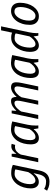

<svg xmlns="http://www.w3.org/2000/svg" viewBox="1312 -2052 952 3616"><g transform="rotate(-90 1788.0 -244.0)"><path d="M385 23Q364 121 312.5 166.5Q261 212 176 212Q111 212 69 195.5Q27 179 5 167L38 111Q46 115 57.5 121.5Q69 128 85.5 134Q102 140 125.5 144Q149 148 181 148Q231 148 265 112Q299 76 316 -1L334 -85H330Q316 -66 299.5 -49Q283 -32 263 -18.5Q243 -5 219.5 3Q196 11 168 11Q114 11 81 -28Q48 -67 48 -139Q48 -206 66.5 -272Q85 -338 121.5 -390.5Q158 -443 211.5 -476Q265 -509 335 -509Q389 -509 426 -500Q463 -491 491 -478ZM196 -53Q221 -53 245.5 -66Q270 -79 290.5 -99.5Q311 -120 327.5 -144Q344 -168 355 -189L406 -430Q390 -439 367 -442Q344 -445 320 -445Q279 -445 244 -421Q209 -397 183.5 -356.5Q158 -316 143 -263Q128 -210 128 -152Q128 -106 146.5 -79.5Q165 -53 196 -53Z M867 -434Q858 -436 848.5 -437Q839 -438 831 -438Q780 -438 743 -406Q706 -374 685 -328L616 0H541L647 -500H699V-414H703Q715 -433 729 -449.5Q743 -466 760 -479Q777 -492 797 -499.5Q817 -507 841 -507Q863 -507 887 -500Z M1246 -197Q1238 -160 1235 -122Q1232 -84 1232 -51Q1232 -36 1232 -22.5Q1232 -9 1234 2H1178L1164 -85H1160Q1148 -68 1130.5 -50.5Q1113 -33 1092 -19Q1071 -5 1047 3.5Q1023 12 996 12Q877 12 877 -143Q877 -207 893.5 -273Q910 -339 944.5 -392Q979 -445 1033.5 -479Q1088 -513 1165 -513Q1193 -513 1233.5 -506.5Q1274 -500 1309 -489ZM1019 -52Q1043 -52 1065 -63.5Q1087 -75 1106.5 -92Q1126 -109 1141 -128.5Q1156 -148 1165 -165L1221 -435Q1191 -449 1145 -449Q1099 -449 1064 -422Q1029 -395 1005 -351.5Q981 -308 969 -253Q957 -198 957 -143Q957 -105 972 -78.5Q987 -52 1019 -52Z M1624 0 1684 -283Q1692 -318 1696 -345Q1700 -372 1700 -392Q1700 -419 1690 -433.5Q1680 -448 1656 -448Q1631 -448 1607 -435Q1583 -422 1562 -402.5Q1541 -383 1523.5 -361Q1506 -339 1496 -321L1430 0H1355L1461 -500H1514L1508 -414H1512Q1528 -430 1546.5 -447.5Q1565 -465 1587.5 -479Q1610 -493 1636.5 -502.5Q1663 -512 1695 -512Q1740 -512 1755.5 -484Q1771 -456 1771 -406Q1786 -425 1806 -444Q1826 -463 1849.5 -478Q1873 -493 1899 -502.5Q1925 -512 1951 -512Q1997 -512 2021.5 -490.5Q2046 -469 2046 -411Q2046 -369 2031 -300L1968 0H1893L1956 -301Q1962 -330 1965.5 -353Q1969 -376 1969 -393Q1969 -420 1958 -434Q1947 -448 1921 -448Q1900 -448 1876.5 -434.5Q1853 -421 1831 -401Q1809 -381 1791.5 -358Q1774 -335 1764 -315L1699 0Z M2496 -197Q2488 -160 2485 -122Q2482 -84 2482 -51Q2482 -36 2482 -22.5Q2482 -9 2484 2H2428L2414 -85H2410Q2398 -68 2380.5 -50.5Q2363 -33 2342 -19Q2321 -5 2297 3.5Q2273 12 2246 12Q2127 12 2127 -143Q2127 -207 2143.5 -273Q2160 -339 2194.5 -392Q2229 -445 2283.5 -479Q2338 -513 2415 -513Q2443 -513 2483.5 -506.5Q2524 -500 2559 -489ZM2269 -52Q2293 -52 2315 -63.5Q2337 -75 2356.5 -92Q2376 -109 2391 -128.5Q2406 -148 2415 -165L2471 -435Q2441 -449 2395 -449Q2349 -449 2314 -422Q2279 -395 2255 -351.5Q2231 -308 2219 -253Q2207 -198 2207 -143Q2207 -105 2222 -78.5Q2237 -52 2269 -52Z M2988 -172Q2980 -133 2976 -99Q2972 -65 2972 -36Q2972 -25 2972.5 -16Q2973 -7 2974 2H2924L2910 -85H2906Q2894 -68 2876 -50.5Q2858 -33 2836 -19Q2814 -5 2789.5 3.5Q2765 12 2739 12Q2684 12 2651.5 -28.5Q2619 -69 2619 -157Q2619 -216 2636 -278.5Q2653 -341 2686 -392Q2719 -443 2768.5 -476Q2818 -509 2883 -509Q2901 -509 2914 -508Q2927 -507 2938.5 -505Q2950 -503 2960 -499.5Q2970 -496 2981 -492L3025 -700H3100ZM2767 -52Q2788 -52 2810 -63.5Q2832 -75 2851.5 -92Q2871 -109 2886.5 -128.5Q2902 -148 2911 -165L2967 -425Q2950 -436 2928.5 -440.5Q2907 -445 2872 -445Q2832 -445 2800 -420.5Q2768 -396 2745.5 -355Q2723 -314 2711 -261Q2699 -208 2699 -152Q2699 -111 2715 -81.5Q2731 -52 2767 -52Z M3128 -156Q3128 -235 3148.5 -300.5Q3169 -366 3205 -413Q3241 -460 3288.5 -486Q3336 -512 3390 -512Q3432 -512 3461.5 -498.5Q3491 -485 3509.5 -461.5Q3528 -438 3536 -407.5Q3544 -377 3544 -344Q3544 -269 3524.5 -204Q3505 -139 3470.5 -91Q3436 -43 3390 -15.5Q3344 12 3290 12Q3245 12 3214.5 -2.5Q3184 -17 3164.5 -41Q3145 -65 3136.5 -95Q3128 -125 3128 -156ZM3208 -174Q3208 -115 3230 -83.5Q3252 -52 3300 -52Q3333 -52 3362.5 -75.5Q3392 -99 3414.5 -139Q3437 -179 3450.5 -230.5Q3464 -282 3464 -338Q3464 -389 3445.5 -418.5Q3427 -448 3375 -448Q3342 -448 3312 -425.5Q3282 -403 3258.5 -365Q3235 -327 3221.5 -277.5Q3208 -228 3208 -174Z"/></g></svg>

Font: PT Sans
Style: Italic
Weight: 400
Italic angle: -12°
Designer: A.Korolkova, O.Umpeleva, V.Yefimov
Foundry: ParaType Ltd
Version: Version 2.003W OFL